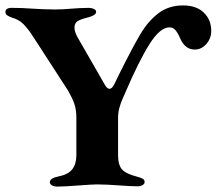

<svg xmlns="http://www.w3.org/2000/svg" viewBox="-20 -683 800 709"><path d="M164 -10Q164 -25 194 -31Q231 -38 246.5 -57.5Q262 -77 262 -110V-248Q262 -279 254 -301Q246 -323 231 -349L102 -548Q85 -575 67.5 -593Q50 -611 24 -618Q11 -623 5.5 -627Q0 -631 0 -640Q0 -646 6 -650Q12 -654 21 -654Q62 -654 101 -651Q114 -650 139 -649Q164 -648 183 -648Q214 -648 244 -651Q254 -652 273.5 -653Q293 -654 308 -654Q318 -654 326.5 -650Q335 -646 335 -640Q335 -632 326.5 -627Q318 -622 306 -619Q277 -612 266 -604.5Q255 -597 255 -581Q255 -566 266 -546L366 -372Q375 -355 384 -355Q394 -355 402 -372L425 -419Q471 -511 499 -558Q527 -605 565 -634Q603 -663 656 -663Q705 -663 732.5 -636.5Q760 -610 760 -569Q760 -541 742 -520.5Q724 -500 699 -500Q663 -500 645 -542Q637 -561 628 -571.5Q619 -582 606 -582Q571 -582 532 -520Q493 -458 444 -344Q441 -337 433 -319Q425 -301 420.5 -283.5Q416 -266 416 -247V-110Q416 -74 430.5 -57.5Q445 -41 485 -31Q500 -27 507 -23Q514 -19 514 -11Q514 -4 506.5 0.5Q499 5 488 5Q464 5 410 1Q395 0 377 -1Q359 -2 339 -2Q320 -2 268 2Q216 6 193 6Q180 6 172 1.5Q164 -3 164 -10Z"/></svg>

Font: EB Garamond
Style: Bold
Weight: 700
Designer: Georg Duffner and Octavio Pardo
Foundry: Georg Duffner
Version: Version 1.000; ttfautohint (v1.6)